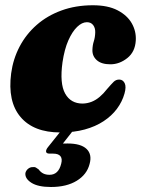

<svg xmlns="http://www.w3.org/2000/svg" viewBox="-20 -502 556 748"><path d="M318.5 -415.5Q299.5 -415.5 280.5 -397.2Q261.5 -379 246.2 -344.5Q231 -310 223.5 -259.5Q212 -176.5 233.8 -137.5Q255.5 -98.5 302 -98.5Q320.5 -99 337 -105.5Q353.5 -112 368.5 -124.8Q383.5 -137.5 397 -155Q413 -173.5 422.5 -183Q432 -192.5 445.5 -192Q459 -191.5 465.8 -177.8Q472.5 -164 465 -137.5Q456 -105.5 435.5 -78Q415 -50.5 383.5 -29.8Q352 -9 310 2.5Q268 14 215 14Q111 14 60 -46.2Q9 -106.5 23.5 -216.5Q31 -272 56.2 -320.2Q81.5 -368.5 122.8 -404.8Q164 -441 219.5 -461.2Q275 -481.5 342 -481.5Q400.5 -481.5 438.2 -461.8Q476 -442 493.5 -411Q511 -380 509 -344.5Q506.5 -300 476 -275.8Q445.5 -251.5 410 -251.5Q375.5 -251.5 357.5 -267.2Q339.5 -283 340 -307Q340.5 -326 345.5 -341.2Q350.5 -356.5 351 -376Q351.5 -393 343 -404.2Q334.5 -415.5 318.5 -415.5ZM229 -6.5H275L215 70L185.5 62.5Q197.5 59.5 210.8 58.2Q224 57 243.5 57Q295 57 317.2 78.2Q339.5 99.5 329 137Q318.5 178 279 202.2Q239.5 226.5 178.5 226.5Q128 226.5 102.2 210Q76.5 193.5 79 172Q81.5 162 89.5 155.5Q97.5 149 107 149Q115 148 120.2 151Q125.5 154 130.5 158Q138.5 169 148.8 174Q159 179 173 179Q208 179 218.5 135.5Q223.5 116.5 215.5 106.5Q207.5 96.5 187 96.5H173.5Q160.5 96.5 159.5 89Q158.5 81.5 167 71Z"/></svg>

Font: Fraunces ExtraBold
Style: Italic
Weight: 800
Italic angle: -16°
Version: Version 1.000;[b76b70a41]